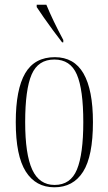

<svg xmlns="http://www.w3.org/2000/svg" viewBox="-20 -786 461 816"><path d="M211 10Q132 10 89.5 -57Q47 -124 47 -267Q47 -406 87 -474.5Q127 -543 213 -543Q295 -543 335 -473.5Q375 -404 375 -267Q375 -122 333 -56Q291 10 211 10ZM212 0Q280 0 307 -65.5Q334 -131 334 -267Q334 -406 306.5 -469.5Q279 -533 211 -533Q142 -533 114.5 -469.5Q87 -406 87 -267Q87 -130 117 -65Q147 0 212 0ZM244 -606Q226 -629 205 -657.5Q184 -686 165.5 -712.5Q147 -739 136 -756V-766H177Q191 -732 208.5 -695.5Q226 -659 249 -616V-606Z"/></svg>

Font: Noto Serif Display ExtraCondensed ExtraLight
Style: Regular
Weight: 200
Width: 2
Designer: Monotype Design Team
Foundry: Monotype Imaging Inc.
Version: Version 2.009